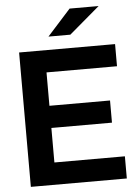

<svg xmlns="http://www.w3.org/2000/svg" viewBox="-59 -937 706 982"><g transform="rotate(-5 293.5 -445.5)"><path d="M189.9 -576.2V-404.8H501V-291H189.9V-113.8H551.8V0H59.1V-689.9H551.8V-576.2ZM335.9 -891.1H484.9L328.1 -757.8H215.8Z"/></g></svg>

Font: D-DIN Exp
Style: DINExp-Bold
Weight: 700
Width: 7
Designer: Charles Nix
Foundry: Datto Inc.
Version: Version 1.00